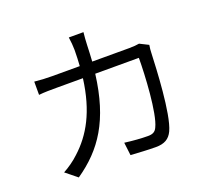

<svg xmlns="http://www.w3.org/2000/svg" viewBox="-135 -959 1269 1158"><g transform="rotate(-20 500.0 -380.0)"><path d="M855 -579 799 -607C782 -604 762 -602 735 -602H497C499 -635 501 -669 502 -705C503 -729 505 -764 508 -787H414C418 -763 421 -726 421 -704C421 -668 419 -634 417 -602H241C203 -602 162 -604 127 -608V-523C162 -527 203 -527 242 -527H410C383 -321 311 -196 212 -106C182 -77 141 -49 109 -32L182 27C349 -88 453 -240 489 -527H769C769 -420 756 -174 718 -98C707 -73 689 -65 660 -65C618 -65 565 -69 511 -76L521 7C573 10 631 14 682 14C737 14 769 -5 789 -47C834 -143 846 -434 850 -530C850 -543 852 -562 855 -579Z"/></g></svg>

Font: GenYoGothic2 TW R
Style: Regular
Weight: 400
Version: Version 2.100;PS 2.1;hotconv 16.6.51;makeotf.lib2.5.65220 DE